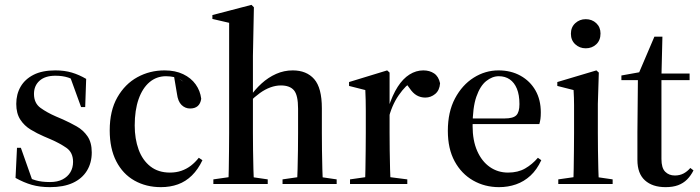

<svg xmlns="http://www.w3.org/2000/svg" viewBox="-20 -758 2885 791"><path d="M186 13Q144 13 111 3.5Q78 -6 44 -25L50 -149H66L113 -16H79V-35Q104 -22 127.5 -15Q151 -8 186 -8Q217 -8 238 -19Q259 -30 270 -48.5Q281 -67 281 -91Q281 -130 253.5 -149Q226 -168 189 -184L161 -196Q133 -208 106.5 -224Q80 -240 63.5 -265.5Q47 -291 47 -330Q47 -370 65 -401Q83 -432 118.5 -450Q154 -468 208 -468Q246 -468 276 -459Q306 -450 335 -433L331 -317H314L269 -441H306V-413Q284 -431 261 -438.5Q238 -446 208 -446Q166 -446 143 -425.5Q120 -405 120 -371Q120 -333 147 -313.5Q174 -294 211 -278L239 -266Q268 -253 295.5 -237.5Q323 -222 340.5 -196.5Q358 -171 358 -130Q358 -87 338 -54.5Q318 -22 280 -4.5Q242 13 186 13Z M643 13Q582 13 534 -14Q486 -41 459 -93.5Q432 -146 432 -221Q432 -302 463.5 -357Q495 -412 546 -440Q597 -468 658 -468Q702 -468 734.5 -452.5Q767 -437 786 -410.5Q805 -384 809 -351Q806 -331 794.5 -321Q783 -311 763 -311Q743 -311 728 -325.5Q713 -340 709 -372L696 -449L736 -421Q719 -436 700 -440Q681 -444 664 -444Q625 -444 596 -419.5Q567 -395 551 -349.5Q535 -304 535 -241Q535 -186 551 -142Q567 -98 599.5 -72.5Q632 -47 680 -47Q706 -47 727.5 -54.5Q749 -62 766.5 -75.5Q784 -89 799 -108L814 -98Q796 -60 770.5 -35Q745 -10 713 1.5Q681 13 643 13Z M859 0V-19L950 -32H994L1083 -19V0ZM920 0Q922 -24 922.5 -61.5Q923 -99 923.5 -138.5Q924 -178 924 -211V-664L855 -680V-696L1016 -738L1026 -728L1022 -528V-366V-364V-211Q1022 -178 1022.5 -138.5Q1023 -99 1024 -61.5Q1025 -24 1027 0ZM1144 0V-19L1234 -32H1278L1367 -19V0ZM1203 0Q1205 -24 1206 -61.5Q1207 -99 1207.5 -138.5Q1208 -178 1208 -211V-310Q1208 -366 1191 -386Q1174 -406 1137 -406Q1116 -406 1094 -398Q1072 -390 1050.5 -374.5Q1029 -359 1007 -337L1002 -357H1008Q1030 -389 1057.5 -414Q1085 -439 1117.5 -453.5Q1150 -468 1186 -468Q1243 -468 1274.5 -432Q1306 -396 1306 -312V-211Q1306 -178 1306.5 -138.5Q1307 -99 1308 -61.5Q1309 -24 1311 0Z M1422 0V-19L1513 -32H1557L1658 -19V0ZM1483 0Q1485 -24 1485.5 -61.5Q1486 -99 1486.5 -138.5Q1487 -178 1487 -211V-249Q1487 -279 1487 -302Q1487 -325 1486.5 -345.5Q1486 -366 1485 -387L1418 -404V-420L1575 -468L1585 -459V-317V-314V-211Q1585 -178 1585.5 -138.5Q1586 -99 1587 -61.5Q1588 -24 1590 0ZM1579 -263 1566 -315H1580Q1597 -367 1618.5 -400.5Q1640 -434 1667 -451Q1694 -468 1724 -468Q1750 -468 1768.5 -455.5Q1787 -443 1793 -415Q1791 -386 1773 -371Q1755 -356 1732 -356Q1713 -356 1697 -365Q1681 -374 1667 -395L1647 -422L1680 -423Q1652 -408 1622.5 -365.5Q1593 -323 1579 -263Z M2036 13Q1977 13 1929 -14.5Q1881 -42 1853 -93.5Q1825 -145 1825 -219Q1825 -297 1854.5 -352.5Q1884 -408 1931.5 -438Q1979 -468 2034 -468Q2085 -468 2124.5 -446Q2164 -424 2186 -385.5Q2208 -347 2208 -295Q2208 -279 2206.5 -268Q2205 -257 2202 -247H1864V-270H2059Q2094 -270 2107 -283Q2120 -296 2120 -329Q2120 -367 2109.5 -392.5Q2099 -418 2080 -431Q2061 -444 2035 -444Q2008 -444 1983 -424Q1958 -404 1942.5 -359.5Q1927 -315 1927 -239Q1927 -179 1946 -136Q1965 -93 1998 -70Q2031 -47 2073 -47Q2114 -47 2143.5 -64Q2173 -81 2196 -108L2210 -98Q2192 -59 2165.5 -34.5Q2139 -10 2106 1.5Q2073 13 2036 13Z M2280 0V-19L2371 -32H2415L2504 -19V0ZM2341 0Q2343 -24 2343.5 -61.5Q2344 -99 2344.5 -138.5Q2345 -178 2345 -211V-249Q2345 -294 2345 -324.5Q2345 -355 2343 -387L2276 -404V-420L2437 -468L2447 -459L2443 -330V-211Q2443 -178 2443.5 -138.5Q2444 -99 2445 -61.5Q2446 -24 2448 0ZM2393 -559Q2368 -559 2350 -575.5Q2332 -592 2332 -619Q2332 -646 2350 -662.5Q2368 -679 2393 -679Q2419 -679 2436.5 -662.5Q2454 -646 2454 -620Q2454 -592 2436.5 -575.5Q2419 -559 2393 -559Z M2660 -428V-455H2821V-428ZM2722 13Q2668 13 2637 -15Q2606 -43 2606 -99Q2606 -129 2606 -153Q2606 -177 2606 -213L2608 -428H2540V-447L2640 -465L2606 -443L2676 -607H2709L2705 -443V-436V-103Q2705 -66 2720.5 -50.5Q2736 -35 2760 -35Q2780 -35 2795.5 -43Q2811 -51 2824 -66L2837 -56Q2826 -34 2810.5 -18.5Q2795 -3 2773.5 5Q2752 13 2722 13Z"/></svg>

Font: Source Serif 4 60pt SemiBold
Style: Regular
Weight: 600
Version: Version 4.004;hotconv 1.0.116;makeotfexe 2.5.65601